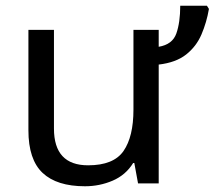

<svg xmlns="http://www.w3.org/2000/svg" viewBox="-20 -639 748 669"><path d="M708 -608Q700 -561 682 -519Q664 -477 628.5 -449Q593 -421 533 -414V0H461L448 -71H444Q418 -29 372.5 -9.5Q327 10 276 10Q178 10 128.5 -36.5Q79 -83 79 -185V-535H168V-191Q168 -63 287 -63Q376 -63 410.5 -113Q445 -163 445 -257V-535H533V-476Q581 -484 594.5 -522.5Q608 -561 608 -619H701Z"/></svg>

Font: RS Noto Sans
Style: Regular
Weight: 400
Designer: Monotype Design Team
Foundry: Monotype Imaging Inc.
Version: Version 3.10